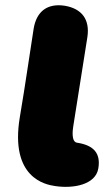

<svg xmlns="http://www.w3.org/2000/svg" viewBox="-20 -706 426 736"><path d="M357 -61C366 -116 342 -149 275 -159C252 -163 259 -210 261 -223L315 -564C325 -631 294 -673 228 -684C162 -694 120 -663 109 -596C86 -450 81 -406 56 -257C17 -23 156 2 190 7C259 18 347 3 357 -61Z"/></svg>

Font: SN Pro Black
Style: Italic
Weight: 900
Italic angle: -9°
Designer: Tobias Whetton
Foundry: Supernotes
Version: Version 1.001;Glyphs 3.2 (3249)